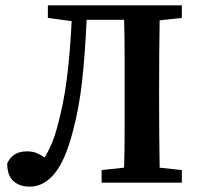

<svg xmlns="http://www.w3.org/2000/svg" viewBox="-20 -683 739 718"><path d="M159 -616V-663H660V-616L577 -607Q576 -544 575.5 -480.5Q575 -417 575 -353V-310Q575 -246 575.5 -182.5Q576 -119 577 -56L660 -47V0H360V-47L444 -56Q446 -119 446 -182.5Q446 -246 446 -310V-353Q446 -418 446 -482Q446 -546 444 -609H304Q298 -479 287 -379.5Q276 -280 253 -194Q225 -84 184.5 -34.5Q144 15 91 15Q54 15 30.5 -5.5Q7 -26 7 -72Q17 -94 35 -105.5Q53 -117 81 -117Q101 -117 116 -111Q131 -105 147 -94Q161 -117 173 -145Q185 -173 194 -208Q218 -294 230 -388.5Q242 -483 248 -604Z"/></svg>

Font: Source Serif Pro SemiBold
Style: Regular
Weight: 600
Designer: Frank Grießhammer
Foundry: Adobe Systems Incorporated
Version: Version 3.001;hotconv 1.0.111;makeotfexe 2.5.65597